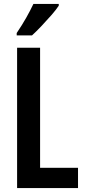

<svg xmlns="http://www.w3.org/2000/svg" viewBox="-20 -957 433 977"><path d="M67 0V-714H184V-103H377V0ZM279 -928Q266 -908 242 -880.5Q218 -853 191.5 -825Q165 -797 143 -777H65V-789Q92 -829 113 -866Q134 -903 150 -937H279Z"/></svg>

Font: Noto Sans Ethiopic ExtraCondensed SemiBold
Style: Regular
Weight: 600
Width: 2
Designer: Monotype Design Team
Foundry: Monotype Imaging Inc.
Version: Version 2.102; ttfautohint (v1.8.4.7-5d5b)